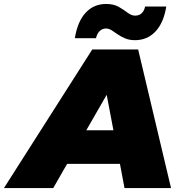

<svg xmlns="http://www.w3.org/2000/svg" viewBox="-94 -950 920 970"><path d="M-74 0 372 -700H604L770 0H535L512 -122H245L175 0ZM342 -292H479L445 -471ZM588 -747Q560 -747 538.5 -756Q517 -765 500.5 -776.5Q484 -788 470 -797Q456 -806 442 -806Q423 -806 409.5 -793Q396 -780 391 -757H284Q298 -842 339 -886Q380 -930 442 -930Q480 -930 505.5 -915.5Q531 -901 550.5 -886Q570 -871 589 -871Q609 -871 622 -883.5Q635 -896 639 -917H746Q733 -835 691.5 -791Q650 -747 588 -747Z"/></svg>

Font: Montserrat Black
Style: Italic
Weight: 900
Italic angle: -11.3°
Designer: Julieta Ulanovsky
Foundry: Julieta Ulanovsky
Version: Version 9.000; ttfautohint (v1.8.4.7-5d5b)